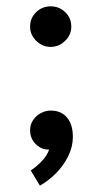

<svg xmlns="http://www.w3.org/2000/svg" viewBox="-20 -470 320 606"><path d="M106 116 77 68Q93 58 111 39.5Q129 21 135 2H132Q110 2 92.5 -15.5Q75 -33 75 -59Q75 -77 84.5 -91Q94 -105 109 -113Q124 -121 140 -121Q173 -121 191.5 -99Q210 -77 210 -38Q210 -7 195.5 22.5Q181 52 157.5 76Q134 100 106 116ZM140 -322Q114 -322 94.5 -341Q75 -360 75 -386Q75 -413 94 -431.5Q113 -450 140 -450Q167 -450 186 -431.5Q205 -413 205 -386Q205 -360 185.5 -341Q166 -322 140 -322Z"/></svg>

Font: Teachers Medium
Style: Regular
Weight: 500
Designer: Alfredo Marco Pradil, Chank Diesel
Version: Version 1.001